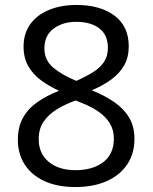

<svg xmlns="http://www.w3.org/2000/svg" viewBox="-20 -744 616 774"><path d="M288 -724Q384 -724 441.5 -681Q499 -638 499 -557Q499 -513 480.5 -480.5Q462 -448 428.5 -423.5Q395 -399 350 -380Q400 -360 439 -333.5Q478 -307 500 -271Q522 -235 522 -184Q522 -125 493 -81.5Q464 -38 410.5 -14Q357 10 284 10Q211 10 159 -14Q107 -38 79.5 -81Q52 -124 52 -180Q52 -233 73 -270Q94 -307 131.5 -333Q169 -359 218 -378Q179 -396 146.5 -419.5Q114 -443 94.5 -476.5Q75 -510 75 -556Q75 -609 102 -646.5Q129 -684 177.5 -704Q226 -724 288 -724ZM136 -183Q136 -125 176.5 -91.5Q217 -58 284 -58Q354 -58 396.5 -90.5Q439 -123 439 -185Q439 -221 422 -248Q405 -275 375.5 -295Q346 -315 307 -330L285 -339Q243 -324 209.5 -303.5Q176 -283 156 -254Q136 -225 136 -183ZM287 -656Q233 -656 196 -628.5Q159 -601 159 -549Q159 -501 195 -471Q231 -441 288 -418Q328 -436 356.5 -454Q385 -472 400 -495.5Q415 -519 415 -551Q415 -603 380.5 -629.5Q346 -656 287 -656Z"/></svg>

Font: Noto Sans Hebrew Thin
Style: Regular
Weight: 400
Version: Version 3.001